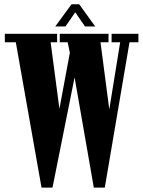

<svg xmlns="http://www.w3.org/2000/svg" viewBox="-20 -854 650 874"><path d="M169 0 52 -661.5H2V-700H240V-661.5H210.5L250.5 -358.5L298 -614L288 -661.5H252V-700H474V-661.5H437.5L477.5 -356L527 -661.5H488V-700H610V-661.5H569.5L457 0H407L319.5 -502L219 0ZM231.5 -733.5 305.5 -834.5H340.5L413.5 -733.5H367L322.5 -798L278 -733.5Z"/></svg>

Font: Imbue 10pt ExtraBold
Style: Regular
Weight: 800
Designer: Tyler Finck
Foundry: Etcetera Type Company
Version: Version 1.102; ttfautohint (v1.8.3)